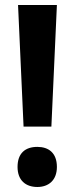

<svg xmlns="http://www.w3.org/2000/svg" viewBox="-20 -734 308 766"><path d="M185 -229 207 -714H52L74 -229ZM50 -68C50 -14 83 12 129 12C173 12 207 -14 207 -68C207 -124 174 -148 129 -148C81 -148 50 -123 50 -68Z"/></svg>

Font: Noto Sans Display SemiCondensed
Style: Bold
Weight: 700
Width: 4
Designer: Monotype Design Team
Foundry: Monotype Imaging Inc.
Version: Version 1.900